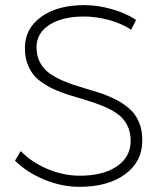

<svg xmlns="http://www.w3.org/2000/svg" viewBox="-20 -721 639 742"><path d="M38.1 -100.1 60.1 -137.2Q102.5 -93.3 164.3 -67.6Q226.1 -42 288.1 -42Q378.4 -42 431.6 -78.1Q484.9 -114.3 484.9 -175.8Q485.4 -210.9 471.4 -237.5Q457.5 -264.2 434.1 -280.8Q410.6 -297.4 379.9 -310.3Q349.1 -323.2 315.2 -333.3Q281.2 -343.3 247.3 -353.8Q213.4 -364.3 182.6 -378.9Q151.9 -393.6 128.2 -413.1Q104.5 -432.6 90.3 -463.9Q76.2 -495.1 76.2 -535.2Q76.2 -610.8 139.2 -656Q202.1 -701.2 306.2 -701.2Q358.9 -701.2 412.8 -685.5Q466.8 -669.9 505.9 -644L486.8 -606Q449.2 -630.9 400.1 -644Q351.1 -657.2 304.2 -657.2Q220.7 -657.2 170.9 -625Q121.1 -592.8 121.1 -538.1Q121.1 -503.9 135.3 -478.3Q149.4 -452.6 173.1 -436.3Q196.8 -419.9 227.5 -407.2Q258.3 -394.5 292.2 -384.5Q326.2 -374.5 360.1 -363.8Q394 -353 424.8 -337.6Q455.6 -322.3 479 -301.8Q502.9 -282.2 516.6 -250Q530.3 -219.2 529.8 -179.7Q529.8 -178.2 529.8 -176.8Q529.8 -96.2 463.4 -47.6Q397 1 287.1 1Q218.8 1 151.6 -26.6Q84.5 -54.2 38.1 -100.1Z"/></svg>

Font: Montserrat Ultra Light
Style: Regular
Weight: 200
Designer: Julieta Ulanovsky
Foundry: Julieta Ulanovsky
Version: Version 3.001;PS 003.001;hotconv 1.0.70;makeotf.lib2.5.58329